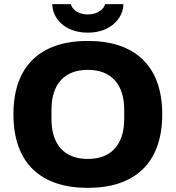

<svg xmlns="http://www.w3.org/2000/svg" viewBox="-20 -897 850 929"><path d="M405 -739C519 -739 577 -813 577 -877H488C485 -856 455 -827 405 -827C354 -827 327 -856 323 -877H233C233 -813 289 -739 405 -739ZM405 12C630 12 765 -106 765 -344C765 -581 630 -699 405 -699C179 -699 45 -581 45 -344C45 -106 179 12 405 12ZM405 -128C289 -128 229 -200 229 -321V-366C229 -487 289 -559 405 -559C520 -559 581 -487 581 -366V-321C581 -200 520 -128 405 -128Z"/></svg>

Font: Archivo ExtraBold
Style: Regular
Weight: 800
Designer: Hector Gatti
Foundry: Omnibus-Type
Version: Version 2.001